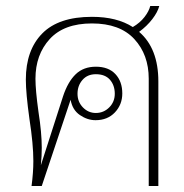

<svg xmlns="http://www.w3.org/2000/svg" viewBox="-20 -619 613 639"><path d="M507 -348V0H475V-357Q475 -437 427 -489Q379 -541 286 -541Q193 -541 145.5 -489Q98 -437 98 -357Q98 -319 108 -247Q119 -177 119 -127Q119 -99 116 -69L190 -299Q206 -347 232 -372Q258 -397 299 -397Q341 -397 364 -372.5Q387 -348 387 -308Q387 -271 362.5 -245Q338 -219 298 -219Q271 -219 246 -236Q221 -253 215 -287L119 0H85Q91 -45 91 -83Q91 -139 78 -223Q66 -309 66 -354Q66 -452 120.5 -507.5Q175 -563 286 -563Q369 -563 422 -529Q446 -543 461 -562.5Q476 -582 480 -599H510Q505 -579 487 -555.5Q469 -532 443 -513Q507 -458 507 -348ZM238 -307Q238 -280 256 -261.5Q274 -243 299 -243Q325 -243 343.5 -261.5Q362 -280 362 -307Q362 -335 346 -353.5Q330 -372 299 -372Q271 -372 254.5 -353Q238 -334 238 -307Z"/></svg>

Font: Taviraj Thin
Style: Regular
Weight: 100
Designer: Katatrad Team
Foundry: CadsonDemak
Version: Version 1.030